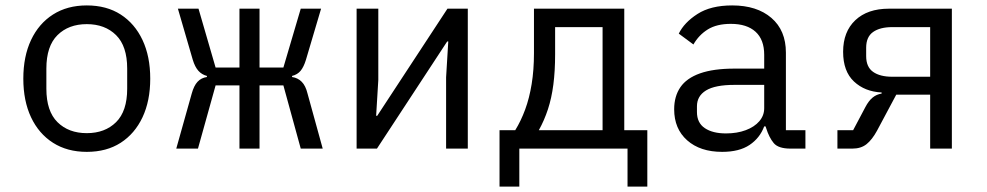

<svg xmlns="http://www.w3.org/2000/svg" viewBox="-20 -548 3640 708"><path d="M300 12Q228 12 175.5 -21.5Q123 -55 94.5 -115.5Q66 -176 66 -258Q66 -340 94.5 -400.5Q123 -461 175.5 -494.5Q228 -528 300 -528Q373 -528 425 -494.5Q477 -461 505.5 -400.5Q534 -340 534 -258Q534 -176 505.5 -115.5Q477 -55 425 -21.5Q373 12 300 12ZM300 -57Q367 -57 408 -97.5Q449 -138 449 -221V-295Q449 -378 408 -418.5Q367 -459 300 -459Q233 -459 192 -418.5Q151 -378 151 -295V-221Q151 -138 192 -97.5Q233 -57 300 -57Z M863 -233H775L710 0H630L687 -203Q695 -232 708.5 -246.5Q722 -261 743 -264V-268Q724 -273 711.5 -287Q699 -301 691 -327L636 -516H712L775 -299H863V-516H937V-299H1025L1089 -516H1164L1108 -327Q1100 -301 1088.5 -287Q1077 -273 1057 -268V-264Q1078 -261 1092.5 -246.5Q1107 -232 1114 -203L1170 0H1089L1025 -233H937V0H863Z M1295 0V-516H1375V-253L1367 -121H1371L1409 -179L1630 -516H1705V0H1625V-263L1633 -395H1629L1625 -389L1370 0Z M1822 -68H1880Q1901 -102 1916.5 -144Q1932 -186 1940.5 -238Q1949 -290 1949 -352V-516H2282V-68H2367V140H2294V0H1895V140H1822ZM2202 -68V-448H2027V-348Q2027 -286 2020.5 -236Q2014 -186 2000.5 -145Q1987 -104 1967 -68Z M2895 0Q2850 0 2833 -20.5Q2816 -41 2805 -76L2803 -82H2798Q2782 -39 2744 -13.5Q2706 12 2643 12Q2562 12 2514 -30.5Q2466 -73 2466 -145Q2466 -193 2489 -226.5Q2512 -260 2561.5 -277.5Q2611 -295 2688 -295H2798V-346Q2798 -402 2766 -431Q2734 -460 2675 -460Q2623 -460 2590 -439.5Q2557 -419 2537 -384L2483 -424Q2503 -465 2552 -496.5Q2601 -528 2680 -528Q2771 -528 2824.5 -482Q2878 -436 2878 -354V-68H2950V0ZM2657 -56Q2698 -56 2730 -68Q2762 -80 2780 -101Q2798 -122 2798 -149V-235H2688Q2617 -235 2583.5 -214.5Q2550 -194 2550 -156V-135Q2550 -95 2579 -75.5Q2608 -56 2657 -56Z M3068 -68H3126L3171 -153Q3183 -176 3197.5 -188Q3212 -200 3231 -203V-207Q3169 -210 3129 -247.5Q3089 -285 3089 -357Q3089 -431 3134 -473.5Q3179 -516 3258 -516H3490V0H3410V-199H3285L3214 -66Q3196 -33 3175.5 -16.5Q3155 0 3123 0H3068ZM3410 -448H3270Q3225 -448 3199.5 -430Q3174 -412 3174 -372V-341Q3174 -301 3199.5 -283Q3225 -265 3270 -265H3410Z"/></svg>

Font: Lilex
Style: Regular
Weight: 400
Monospace: yes
Designer: Mike Abbink, Paul van der Laan, Pieter van Rosmalen, Mikhael Khrustik
Foundry: Mikhael Khrustik
Version: Version 2.510